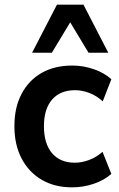

<svg xmlns="http://www.w3.org/2000/svg" viewBox="-20 -796 514 826"><path d="M290 10Q215 10 159.5 -22.5Q104 -55 73 -114Q42 -173 42 -253Q42 -334 73 -392.5Q104 -451 159.5 -482.5Q215 -514 291 -514Q339 -514 384.5 -498Q430 -482 459 -455L422 -360Q396 -384 364.5 -396Q333 -408 303 -408Q239 -408 204 -367.5Q169 -327 169 -253Q169 -178 204 -137Q239 -96 302 -96Q332 -96 364 -108Q396 -120 421 -143L459 -48Q429 -21 384 -5.5Q339 10 290 10ZM118 -569 225 -776H339L446 -569H361L282 -700L203 -569Z"/></svg>

Font: Nunitoga
Style: Bold
Weight: 700
Designer: Vernon Adams
Foundry: Vernon Adams
Version: Version 1.0